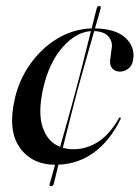

<svg xmlns="http://www.w3.org/2000/svg" viewBox="-20 -542 466 642"><path d="M238.5 -238Q229 -203 215.8 -150.5Q202.5 -98 190 -48Q206.5 -43 226 -43Q270 -43 308.8 -68.2Q347.5 -93.5 377 -146Q379 -150 381.5 -149.5Q385 -148.5 383 -143.5Q347.5 -71 294.2 -32.2Q241 6.5 175.5 8.5Q170 32 165.5 49.2Q161 66.5 159.5 73.5Q157.5 80.5 150.5 80.5Q144 80.5 146 73Q148 66.5 152.8 49.5Q157.5 32.5 164 9Q85 8 45.2 -49.8Q5.5 -107.5 29.5 -212Q44 -275.5 81.2 -328Q118.5 -380.5 171.5 -412.8Q224.5 -445 286.5 -447Q292.5 -472 297.2 -490.2Q302 -508.5 303.5 -514Q305.5 -522 312.5 -522Q318.5 -522 316.5 -514Q315 -508.5 310 -490.2Q305 -472 297.5 -447Q367.5 -446 400.5 -414.5Q433.5 -383 424.5 -339.5Q421.5 -321.5 408.5 -312Q395.5 -302.5 381 -302.5Q365 -302.5 355.5 -313.2Q346 -324 348.5 -342.5L352.5 -374.5Q358.5 -401 343.5 -419Q328.5 -437 295 -438Q285.5 -405 274.5 -366.5Q263.5 -328 253.8 -293.5Q244 -259 238.5 -238ZM124.5 -247Q106 -165 122.8 -116Q139.5 -67 181 -51Q195 -100 209.5 -151.8Q224 -203.5 233 -238Q238.5 -259 247.5 -293.2Q256.5 -327.5 266 -366Q275.5 -404.5 284 -438Q233 -434.5 188.2 -382.8Q143.5 -331 124.5 -247Z"/></svg>

Font: Fraunces 144pt S000
Style: Italic
Weight: 400
Italic angle: -16°
Version: Version 1.000; ttfautohint (v1.8.3)